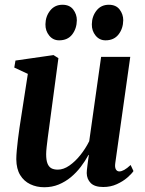

<svg xmlns="http://www.w3.org/2000/svg" viewBox="-20 -776 610 807"><path d="M166 11Q133.5 11 107 -1.8Q80.5 -14.5 64.8 -40.2Q49 -66 48.5 -106.5Q48.5 -122 50.5 -144Q52.5 -166 55.5 -190.8Q58.5 -215.5 62 -239.2Q65.5 -263 68.5 -281.5L97 -465.5L40 -492L45 -521.5L205 -544.5L225.5 -531.5L192.5 -285Q190 -265 186.8 -242.2Q183.5 -219.5 180.8 -197.8Q178 -176 176 -157.8Q174 -139.5 174 -127.5Q174 -104 179.2 -89.8Q184.5 -75.5 195.2 -69.2Q206 -63 223 -63Q247 -63 271.5 -80Q296 -97 317.8 -124.2Q339.5 -151.5 355 -182.5L405 -537H527.5L464.5 -90.5Q462 -73 467 -64.2Q472 -55.5 481.5 -55.5Q490.5 -55.5 502 -61.8Q513.5 -68 529 -82.5L541 -57Q533 -45 514.8 -29.2Q496.5 -13.5 470.8 -1.8Q445 10 414 10Q378 10 361.5 -6.5Q345 -23 344.5 -48.5Q344.5 -52.5 345.2 -61Q346 -69.5 347.5 -80.8Q349 -92 350.5 -103.5Q352 -115 353.5 -124.5L352 -125Q338 -99 319.5 -74.8Q301 -50.5 277.8 -31.2Q254.5 -12 226.8 -0.5Q199 11 166 11ZM228.5 -606.5Q203 -606.5 186.8 -626.5Q170.5 -646.5 171 -674Q171.5 -707.5 191 -731.8Q210.5 -756 242.5 -756Q272.5 -756 287.8 -736Q303 -716 303 -691Q302.5 -656 283.5 -631.2Q264.5 -606.5 228.5 -606.5ZM423.5 -606.5Q398 -606.5 381.8 -626.5Q365.5 -646.5 366 -674Q366.5 -707.5 385.8 -731.8Q405 -756 437.5 -756Q467.5 -756 482.8 -736Q498 -716 498 -691Q497.5 -656 478.2 -631.2Q459 -606.5 423.5 -606.5Z"/></svg>

Font: Merriweather 72pt SemiBold
Style: Italic
Weight: 600
Italic angle: -7.8°
Version: Version 2.101